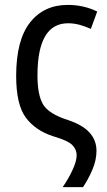

<svg xmlns="http://www.w3.org/2000/svg" viewBox="-20 -567 435 784"><path d="M46 -257Q46 -139 86 -86Q126 -33 199 -10Q257 7 275 25Q293 43 293 67Q293 91 276 127.5Q259 164 236 197H319Q340 166 357 126.5Q374 87 374 49Q374 -39 257 -77Q179 -102 156 -140.5Q133 -179 133 -259Q133 -472 258 -472Q282 -472 305.5 -465.5Q329 -459 351 -449L377 -520Q321 -547 257 -547Q159 -547 102.5 -475Q46 -403 46 -257Z"/></svg>

Font: Noto Sans Display SemiCondensed
Style: Regular
Weight: 400
Width: 4
Designer: Monotype Design team
Foundry: Monotype Imaging Inc.
Version: 1.000